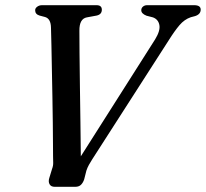

<svg xmlns="http://www.w3.org/2000/svg" viewBox="-20 -720 794 740"><path d="M524.5 -680.5Q524.5 -689 531 -694.5Q537.5 -700 547 -700H728Q753.5 -700 753.5 -683Q753.5 -665 732 -658L715 -653.5Q690.5 -645 671.8 -623Q653 -601 629.5 -563.5L335.5 -106Q328.5 -95 322.8 -84.8Q317 -74.5 313 -62.5L304.5 -29Q300.5 -16.5 292.5 -8.2Q284.5 0 270 0H191Q176.5 0 171 -10Q165.5 -20 170 -34L180.5 -68.5Q185.5 -81.5 185 -93.5Q184.5 -105.5 184.5 -118Q184.5 -131 184.2 -165.2Q184 -199.5 183.5 -246.8Q183 -294 182 -347Q181 -400 180 -451.5Q179 -503 178.2 -545.5Q177.5 -588 176.5 -613Q176 -648 153.5 -654.5L132.5 -660Q115.5 -665 115.5 -680.5Q115.5 -688.5 123.5 -694.2Q131.5 -700 142 -700H352Q372.5 -700 372.5 -682.5Q372.5 -664.5 352.5 -660L314.5 -653Q285.5 -647.5 286 -601.5Q286 -571 286.5 -514.2Q287 -457.5 288 -387.8Q289 -318 290 -247.2Q291 -176.5 291.5 -117.5L578 -568.5Q598.5 -602 594.2 -623.8Q590 -645.5 569.5 -653L544.5 -659.5Q524.5 -667.5 524.5 -680.5Z"/></svg>

Font: Fraunces 9pt S000
Style: Italic
Weight: 400
Italic angle: -16°
Version: Version 1.000; ttfautohint (v1.8.3)